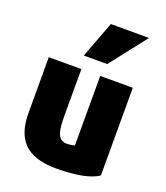

<svg xmlns="http://www.w3.org/2000/svg" viewBox="-153 -935 917 1063"><g transform="rotate(20 305.0 -403.5)"><path d="M372 -616H234L315 -831H540ZM550 -25C505 8 416 24 304 24C123 24 55 -61 55 -214V-541H247V-272C247 -184 254 -125 311 -125C330 -125 346 -128 358 -131V-541H550Z"/></g></svg>

Font: Repo Black
Style: Regular
Weight: 900
Designer: Stefan Peev
Foundry: Context Ltd
Version: Version 1.502